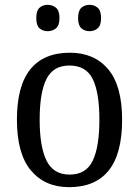

<svg xmlns="http://www.w3.org/2000/svg" viewBox="-20 -764 576 794"><path d="M266 10Q166 10 108 -59Q50 -128 50 -269Q50 -409 105.5 -477.5Q161 -546 269 -546Q370 -546 427.5 -477.5Q485 -409 485 -269Q485 -128 429.5 -59Q374 10 266 10ZM268 -42Q336 -42 363.5 -99.5Q391 -157 391 -269Q391 -381 363.5 -437Q336 -493 267 -493Q200 -493 172 -437Q144 -381 144 -269Q144 -157 172.5 -99.5Q201 -42 268 -42ZM351 -635Q330 -635 316.5 -647Q303 -659 303 -689Q303 -720 316.5 -732Q330 -744 351 -744Q370 -744 384 -732Q398 -720 398 -689Q398 -659 384 -647Q370 -635 351 -635ZM177 -635Q157 -635 143.5 -647Q130 -659 130 -689Q130 -720 143.5 -732Q157 -744 177 -744Q197 -744 211.5 -732Q226 -720 226 -689Q226 -659 211.5 -647Q197 -635 177 -635Z"/></svg>

Font: Noto Serif Lao SemCond
Style: Regular
Weight: 400
Width: 4
Designer: Monotype Design Team
Foundry: Monotype Imaging Inc.
Version: Version 2.004; ttfautohint (v1.8.4.7-5d5b)